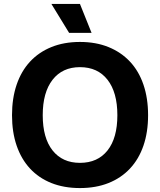

<svg xmlns="http://www.w3.org/2000/svg" viewBox="-20 -939 813 975"><path d="M386 16Q305 16 241 -9.5Q177 -35 132.5 -83Q88 -131 64.5 -199.5Q41 -268 41 -354Q41 -440 64.5 -509Q88 -578 132.5 -626Q177 -674 241 -700Q305 -726 386 -726Q467 -726 531 -700Q595 -674 640 -626Q685 -578 708.5 -509Q732 -440 732 -354Q732 -268 708.5 -199.5Q685 -131 640 -83Q595 -35 531 -9.5Q467 16 386 16ZM386 -112Q476 -112 526 -175Q576 -238 576 -354Q576 -470 526 -534Q476 -598 386 -598Q297 -598 247 -534Q197 -470 197 -354Q197 -238 247 -175Q297 -112 386 -112ZM331 -772 241 -919H386L445 -772Z"/></svg>

Font: Geist
Style: Bold
Weight: 400
Designer: Basement.studio, Andrés Briganti, Mateo Zaragoza
Foundry: Basement.studio, Vercel, Andrés Briganti, Guido Ferreyra, Mateo Zaragoza
Version: Version 1.401